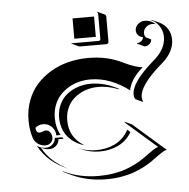

<svg xmlns="http://www.w3.org/2000/svg" viewBox="-50 -711 770 782"><g transform="rotate(-5 335.0 -319.5)"><path d="M58.6 -244.1Q58.6 -288.1 72.9 -325.9Q87.2 -363.8 112.1 -391.1Q137 -418.5 170.3 -438Q203.6 -457.5 242.3 -467Q281 -476.6 322.3 -476.6Q362.1 -476.6 396.9 -468.9Q431.6 -461.2 466.6 -443.8Q489.3 -432.6 508.9 -426.5Q528.6 -420.4 540.5 -419.7Q512 -395 498 -371.7Q484.1 -348.4 481.4 -330.3Q446.5 -357.4 406.2 -373Q366 -388.7 323.2 -388.7Q299.6 -388.7 276.9 -382.9Q254.2 -377.2 234.1 -365.2Q214.1 -353.3 198.9 -336.4Q183.6 -319.6 174.8 -295.8Q166 -272 166 -244.1Q166 -204.8 183.3 -173.8H166Q166 -194.3 151.4 -209.1Q136.7 -223.9 116.2 -223.9Q98.1 -223.9 84.2 -212.2Q84.2 -191.4 99.4 -191.2Q104.5 -191.2 112.2 -194.2Q119.9 -197.3 125 -197.3Q136.5 -197.3 142.9 -187.3Q149.4 -177.2 149.4 -166.3Q149.4 -154.1 140.5 -145.5Q131.6 -137 119.1 -137Q101.8 -137 87.9 -147Q74 -157 69.1 -172.9Q58.6 -206.3 58.6 -244.1ZM83.5 -138.2Q99.4 -127.2 119.1 -127.2Q135 -127.2 146.6 -137.8Q158.2 -148.4 159.2 -164.1H189.5Q191.9 -160.6 194.3 -157.5H173.3Q172.4 -141.8 160.8 -131.2Q149.2 -120.6 133.3 -120.6Q118.7 -120.6 106.4 -126.2L99.4 -129.4Q115.2 -98.9 142.3 -74.6Q169.4 -50.3 203.9 -34.2Q163.3 -50.3 132.4 -76.9Q101.6 -103.5 83.5 -138.2ZM178.5 -26.4Q244.9 5.9 324.2 5.9Q356 5.9 384.8 1.1Q413.6 -3.7 434.9 -11.4Q456.3 -19 475 -28.6Q493.7 -38.1 508.1 -48.1Q522.5 -58.1 534.1 -66.7Q545.7 -75.2 556.3 -81.9Q566.9 -88.6 575 -90.8Q565.7 -99.1 535.4 -125.5Q505.1 -151.9 479.5 -174.3Q453.9 -196.8 448.2 -201.7L447.3 -205.1L477.3 -191.2L609.1 -75.9Q601.3 -74.7 591.2 -68.6Q581.1 -62.5 569.3 -53.8Q557.6 -45.2 543.2 -34.9Q528.8 -24.7 509.6 -14.6Q490.5 -4.6 468.6 3.5Q446.8 11.7 417 16.8Q387.2 22 354.2 22Q276.9 22 211.7 -8.5L181.6 -22.7ZM183.6 -244.1Q183.6 -274.7 195.4 -299.3Q207.3 -324 227.2 -339.4Q247.1 -354.7 271.7 -362.9Q296.4 -371.1 323.2 -371.1Q381.8 -371.1 439.5 -338.9L434.6 -339.1Q393.1 -355.5 353.5 -355.5Q332.5 -355.5 312.6 -350.5Q292.7 -345.5 275 -335.1Q257.3 -324.7 244.1 -310.2Q231 -295.7 223.3 -275Q215.6 -254.4 215.6 -230Q215.6 -195.3 230.5 -169.4Q245.4 -143.6 271.2 -127.4L273.7 -124.5Q254.4 -130.6 238.4 -141Q222.4 -151.4 210 -166.1Q197.5 -180.9 190.6 -200.9Q183.6 -220.9 183.6 -244.1ZM247.3 -116Q282.5 -99.6 323.2 -99.6Q343.8 -99.6 362.7 -103.6Q381.6 -107.7 399.2 -116.1Q416.7 -124.5 431.4 -138.7Q446 -152.8 455.8 -171.9L467.8 -161.1Q457.8 -143.3 443.2 -130Q428.7 -116.7 411.5 -108.8Q394.3 -100.8 375.7 -96.9Q357.2 -93 337.4 -93Q296.9 -93 261.5 -109.4ZM259.5 -541 260.5 -542.7Q262 -542 263.7 -542H371.1Q374.3 -542 376.6 -544.3Q378.9 -546.6 378.9 -549.8V-652.3Q378.9 -657.2 374.5 -659.4L375.2 -661.1L405.3 -647.2Q410.9 -644.5 410.9 -638.2V-535.6Q410.9 -531.5 408.1 -528.8Q405.3 -526.1 401.1 -526.1H293.7Q291.5 -526.1 289.6 -526.9ZM273.4 -559.6V-642.6H361.3V-559.6ZM494.1 -313Q494.1 -360.6 581.1 -437.5Q637.7 -482.9 637.7 -535.2Q637.7 -559.8 624.5 -579.6Q611.3 -599.4 590.3 -608.2L594.2 -608.4L624.5 -594.5Q645 -585 657.5 -565.4Q669.9 -545.9 669.9 -521.5Q669.9 -467.8 612.1 -421.4Q526.1 -345.9 526.1 -299.1Q526.1 -288.3 530.5 -278.1L500.5 -292.2L496.1 -298.6Q494.1 -305.9 494.1 -313ZM525.6 -571.3Q525.6 -586.2 537.5 -596.8Q549.3 -607.4 565.4 -607.4Q589.8 -607.4 608.4 -590.1L605 -590.6Q599.9 -591.8 595.7 -591.8Q580.3 -591.8 569.1 -581.5Q557.9 -571.3 557.9 -557.4Q557.9 -547.1 564.5 -539.3L584.7 -529.8Q584.7 -518.8 576.3 -511.1Q567.9 -503.4 555.9 -503.4L525.9 -517.6V-519.5Q535.6 -519.5 543.6 -525.5Q551.5 -531.5 552.5 -542Q541.3 -543 533.4 -551.4Q525.6 -559.8 525.6 -571.3Z"/></g></svg>

Font: AgreloyS1
Style: Medium
Weight: 400
Designer: gluk
Foundry: gluk
Version: Version 0.27